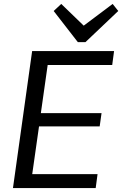

<svg xmlns="http://www.w3.org/2000/svg" viewBox="-20 -961 624 981"><path d="M124.3 -71.2H478.4L468.9 0H46.2L144.2 -700H562.8L553.3 -628.8H203.4L231.5 -684.7L183.9 -348.8L168.2 -382.8H498.8L489.3 -315.2H158.6L184.2 -349.2L136.7 -15.3ZM584.2 -904.9 416.6 -745.7H377.7L254.2 -904.9L292.9 -940.9L426.5 -811.8H383.6L555.5 -940.9Z"/></svg>

Font: Pathway Extreme 8pt Thin
Style: Italic
Weight: 100
Italic angle: -8°
Designer: Eduardo Rodriguez Tunni
Foundry: Eduardo Rodriguez Tunni
Version: Version 1.000